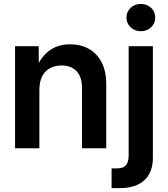

<svg xmlns="http://www.w3.org/2000/svg" viewBox="-20 -759 860 983"><path d="M181.6 -297.9V0H57.1V-522.5H178.2L178.7 -390.1H157.7Q182.1 -459.5 227.3 -495.8Q272.5 -532.2 339.4 -532.2Q394 -532.2 435.5 -508.5Q477.1 -484.9 500.5 -439.5Q523.9 -394 523.9 -327.6V0H399.9V-308.1Q399.9 -364.7 372.3 -394.3Q344.7 -423.8 294.9 -423.8Q262.7 -423.8 236.8 -410.4Q210.9 -397 196.3 -368.9Q181.6 -340.8 181.6 -297.9ZM638.7 -522.5H762.7V48.3Q763.2 97.2 743.9 132.1Q724.6 167 687.3 185.5Q649.9 204.1 595.7 204.1H551.3V103H579.6Q610.8 103 624.8 86.9Q638.7 70.8 638.7 36.6ZM701.2 -599.1Q669.9 -599.1 648.7 -619.4Q627.4 -639.6 627.4 -668.9Q627.4 -698.7 648.7 -718.8Q669.9 -738.8 700.7 -738.8Q732.4 -738.8 753.7 -718.8Q774.9 -698.7 774.9 -668.9Q774.9 -639.6 753.7 -619.4Q732.4 -599.1 701.2 -599.1Z"/></svg>

Font: Inter 28pt SemiBold
Style: Regular
Weight: 600
Designer: Rasmus Andersson
Foundry: rsms
Version: Version 4.001;git-66647c0bb